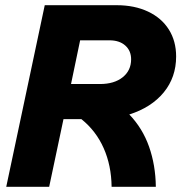

<svg xmlns="http://www.w3.org/2000/svg" viewBox="-20 -718 697 738"><path d="M152 -698H429Q497 -698 549 -673.5Q601 -649 629 -604.5Q657 -560 657 -501Q657 -421 609.5 -363Q562 -305 477 -278Q528 -225 553 -154Q578 -83 579 0H409Q408 -82 378.5 -148.5Q349 -215 293 -260H224L169 0H4ZM364 -395Q419 -395 451.5 -421Q484 -447 484 -490Q484 -523 461.5 -543Q439 -563 401 -563H288L253 -395Z"/></svg>

Font: Azeret Mono
Style: Bold Italic
Weight: 700
Italic angle: -12°
Designer: Martin Vácha
Foundry: Displaay
Version: Version 1.000; Glyphs 3.0.3, build 3074